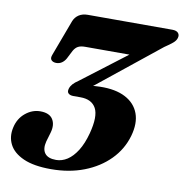

<svg xmlns="http://www.w3.org/2000/svg" viewBox="-80 -776 833 867"><g transform="rotate(10 336.5 -342.5)"><path d="M305.2 -366 296.9 -381.1Q306.1 -383.9 316.7 -385.7Q327.4 -387.5 339.5 -388.7Q351.6 -389.9 364.2 -389.9Q435.1 -391.5 480.5 -367.8Q526 -344.1 542.2 -299.9Q558.4 -255.8 541.2 -195.5Q522.8 -131.9 476.1 -84.7Q429.4 -37.4 361.3 -11.1Q293.2 15.2 209.6 15.2Q130.8 15.2 83.3 -6Q35.9 -27.2 18 -62.5Q0.1 -97.7 9.8 -140.4Q19.1 -182.7 50.1 -208.2Q81.2 -233.7 118.1 -233.7Q159.9 -233.7 175.5 -209Q191.1 -184.3 180.2 -146.7L167.7 -104.2Q158.8 -68.9 173.6 -49.3Q188.4 -29.7 225.5 -29.8Q252.3 -29.8 276.8 -45.6Q301.2 -61.5 321.5 -93.6Q341.8 -125.8 355 -175.2Q376.1 -255.3 356.7 -291.5Q337.2 -327.6 285.2 -327.6H252.5Q237.3 -327.6 229.6 -334.9Q221.9 -342.1 226.6 -357.4Q230.2 -368.9 239.2 -378.9Q248.2 -388.8 263.6 -398.9L538.8 -608.5L526.1 -555.7H266.2Q246.2 -555.7 234.2 -549.3Q222.3 -542.9 213.8 -527.9L194.1 -489.4Q187.1 -476.8 176 -469Q165 -461.2 149.7 -461.2Q134.3 -461.7 127.2 -470.3Q120 -478.8 127.6 -496.8L188.5 -659.9Q196.3 -678.7 212.8 -689.4Q229.4 -700 253 -700H641.1Q659.9 -700 668 -690.7Q676.2 -681.3 671.5 -666.8Q668 -654.9 654.9 -643.8Q641.9 -632.7 618.3 -617.1Z"/></g></svg>

Font: Fraunces Wonky
Style: Italic
Weight: 900
Italic angle: -16°
Version: Version 1.000;[b76b70a41]